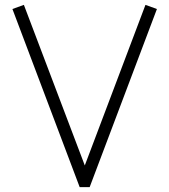

<svg xmlns="http://www.w3.org/2000/svg" viewBox="-20 -782 695 788"><path d="M307 -14 31 -745 78 -762 328 -103 577 -762 624 -745 348 -14Z"/></svg>

Font: Leon Sans
Style: Light
Weight: 300
Designer: Jongmin Kim
Version: Version 1.2